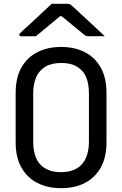

<svg xmlns="http://www.w3.org/2000/svg" viewBox="-20 -966 640 1006"><path d="M300 -720Q371 -720 424 -693Q477 -666 507.5 -612.5Q538 -559 538 -479V-221Q538 -141 507.5 -87.5Q477 -34 424 -7Q371 20 300 20Q230 20 176.5 -7Q123 -34 92.5 -87.5Q62 -141 62 -221V-479Q62 -559 92.5 -612.5Q123 -666 176.5 -693Q230 -720 300 -720ZM154 -224Q154 -186 163.5 -154Q173 -122 194 -101Q212 -84 237 -74Q262 -64 300 -64Q350 -64 382.5 -83.5Q415 -103 430.5 -139Q446 -175 446 -224V-476Q446 -502 442 -525Q438 -548 429 -567Q420 -586 406 -599Q388 -617 363 -626.5Q338 -636 300 -636Q250 -636 217.5 -616.5Q185 -597 169.5 -561.5Q154 -526 154 -476ZM251 -946Q261 -946 277 -946Q293 -946 309.5 -946Q326 -946 335 -946Q343 -946 348.5 -942.5Q354 -939 369 -925Q377 -918 395 -901Q413 -884 436.5 -862.5Q460 -841 484 -818.5Q508 -796 529 -776Q510 -777 488 -776.5Q466 -776 448 -776Q437 -776 432 -777.5Q427 -779 419 -786Q403 -799 367 -828.5Q331 -858 279 -901L332 -881Q316 -881 300 -881Q284 -881 268 -881L320 -902Q270 -860 233 -830Q196 -800 168 -776H92Q88 -776 85.5 -777Q83 -778 82 -779.5Q81 -781 81 -783Q81 -787 85 -791.5Q89 -796 104 -810Q117 -822 136.5 -839.5Q156 -857 177.5 -877.5Q199 -898 218.5 -916Q238 -934 251 -946Z"/></svg>

Font: Rec Mono Linear
Style: Regular
Weight: 400
Monospace: yes
Version: Version 1.085; ttfautohint (v1.8.4.7-5d5b)